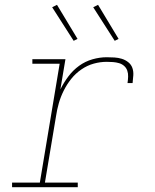

<svg xmlns="http://www.w3.org/2000/svg" viewBox="-20 -775 640 795"><path d="M30 0V-19H145L227 -511H114V-530H251L230 -405Q244 -433 263 -458.5Q282 -484 307.5 -502.5Q333 -521 363 -529.5Q393 -538 422 -538Q438 -538 454 -537Q470 -536 484.5 -531.5Q499 -527 511 -517.5Q523 -508 528 -494Q533 -480 532 -463.5Q531 -447 529 -431H508Q510 -444 510.5 -457.5Q511 -471 507 -482.5Q503 -494 494 -502Q485 -510 473 -513.5Q461 -517 448 -518Q435 -519 422 -519Q395 -519 368 -511.5Q341 -504 317 -487.5Q293 -471 275 -448.5Q257 -426 244 -400Q231 -374 223.5 -347.5Q216 -321 212 -294L166 -19H302V0ZM455 -606 366 -745 386 -755 471 -614ZM285 -606 196 -745 216 -755 301 -614Z"/></svg>

Font: Iosevka Curly Slab ThExObl
Style: Regular
Weight: 100
Width: 7
Italic angle: -9°
Monospace: yes
Designer: Belleve Invis
Foundry: Belleve Invis
Version: Version 11.1.0; ttfautohint (v1.8.3)